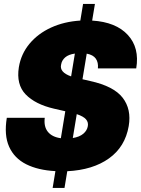

<svg xmlns="http://www.w3.org/2000/svg" viewBox="-20 -838 697 949"><path d="M240.2 90.8 253.9 7.8Q168.5 3.4 109.6 -26.1Q50.8 -55.7 25.1 -112.8Q-0.5 -169.9 13.7 -255.9H201.2Q195.8 -211.9 216.8 -186.3Q237.8 -160.6 280.8 -154.8L302.7 -288.1L247.1 -300.8Q154.3 -322.3 106.9 -371.3Q59.6 -420.4 73.2 -505.9Q84 -571.3 125.7 -621.6Q167.5 -671.9 232.4 -701.7Q297.4 -731.4 377 -736.3L390.6 -818.4H449.2L435.5 -736.3Q553.2 -729 611.8 -665.3Q670.4 -601.6 653.3 -500H463.9Q466.8 -529.3 453.6 -548.1Q440.4 -566.9 408.7 -572.8L387.7 -446.3L425.8 -437.5Q542 -412.1 586.2 -355Q630.4 -297.9 616.2 -214.8Q598.6 -112.3 518.8 -55.2Q439 2 312.5 8.3L298.8 90.8ZM282.2 -519.5Q272.5 -481 331.5 -460.4L350.1 -573.2Q318.8 -568.8 302.2 -554.4Q285.6 -540 282.2 -519.5ZM414.1 -214.8Q417.5 -233.9 405 -248.3Q392.6 -262.7 359.4 -273.9L339.8 -155.8Q373 -161.1 391.8 -177Q410.6 -192.9 414.1 -214.8Z"/></svg>

Font: Inter Tight Black
Style: Italic
Weight: 900
Italic angle: -9.39999°
Designer: Rasmus Andersson
Foundry: rsms
Version: Version 3.004; ttfautohint (v1.8.4.7-5d5b)